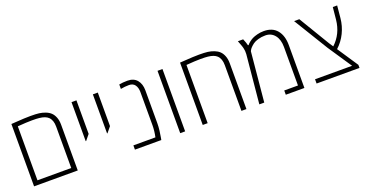

<svg xmlns="http://www.w3.org/2000/svg" viewBox="-32 -1232 3487 1823"><g transform="rotate(-20 1711.5 -320.0)"><path d="M84 0V-629.9Q87.9 -629.9 128.4 -632.8Q223.1 -639.6 278.8 -639.6Q334.5 -639.6 366.5 -635.5Q398.4 -631.3 429.2 -619.4Q460 -607.4 480.2 -588.1Q500.5 -568.8 512.9 -536.9Q525.4 -504.9 525.4 -461.9V0ZM475.1 -43V-461.9Q475.1 -527.3 440.9 -559.6Q413.1 -586.4 352.1 -592.8Q327.6 -595.7 277.3 -595.7Q227.1 -595.7 133.8 -588.4V-43Z M691.4 -235.4V-629.9H741.2V-291L695.8 -235.4Z M907.2 -235.4V-629.9H957V-291L911.6 -235.4Z M1258.8 -639.6Q1322.3 -639.6 1355.5 -599.9Q1388.7 -560.1 1388.7 -495.6V-162.6Q1388.7 -129.4 1383.8 -88.9Q1378.9 -48.3 1374 -24.4L1369.6 0H1103V-43H1325.7Q1338.9 -105 1338.9 -162.6V-495.6Q1338.9 -540.5 1319.1 -568.1Q1299.3 -595.7 1258.5 -595.7Q1217.8 -595.7 1174.8 -587.4V-632.3Q1211.4 -639.6 1258.8 -639.6Z M1610.4 0H1560.5V-629.9H1610.4Z M1788.1 0V-629.9Q1792 -629.9 1832.5 -632.8Q1927.2 -639.6 1982.9 -639.6Q2038.6 -639.6 2070.6 -635.5Q2102.5 -631.3 2133.3 -619.4Q2164.1 -607.4 2184.3 -588.1Q2204.6 -568.8 2217 -536.9Q2229.5 -504.9 2229.5 -461.9V0H2179.2V-461.9Q2179.2 -527.3 2145 -559.6Q2117.2 -586.4 2056.2 -592.8Q2031.7 -595.7 1981.4 -595.7Q1931.2 -595.7 1837.9 -588.4V0Z M2636.7 -639.6Q2724.1 -639.6 2769.8 -584Q2815.4 -528.3 2815.4 -432.6V0H2627.4V-43H2766.1V-432.6Q2766.1 -507.8 2730.7 -551.8Q2695.3 -595.7 2636.7 -595.7Q2596.2 -595.7 2563 -585.9Q2529.8 -576.2 2511 -562.3Q2492.2 -548.3 2479.2 -534.4Q2466.3 -520.5 2461.9 -510.7L2457 -501L2409.7 0H2359.9L2406.7 -490.7Q2408.7 -525.4 2402.3 -548.8Q2400.4 -556.6 2399.4 -561Q2398.4 -565.4 2395.3 -574.2Q2392.1 -583 2391.1 -585.9Q2389.2 -592.8 2381.8 -610.8L2373.5 -632.8H2426.8Q2444.8 -590.8 2450.7 -564H2457Q2463.4 -573.7 2481.7 -588.6Q2500 -603.5 2519 -613.3Q2538.1 -623 2569.8 -631.3Q2601.6 -639.6 2636.7 -639.6Z M3372.1 0H2938.5V-43H3313L3152.3 -283.2L2940.4 -629.9H2993.2L3181.2 -317.4L3208 -277.3Q3305.2 -367.7 3319.3 -505.9L3331.5 -629.9H3375.5L3363.8 -505.9Q3356.4 -429.2 3322.8 -360.1Q3289.1 -291 3232.9 -240.2L3372.1 -30.8Z"/></g></svg>

Font: Open Sans Hebrew Light
Style: Regular
Weight: 300
Foundry: Ascender Corporation, Yanek Iontef
Version: Version 2.001;PS 002.001;hotconv 1.0.70;makeotf.lib2.5.58329